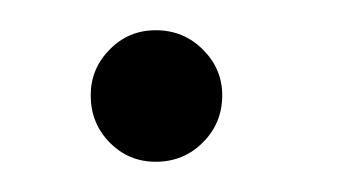

<svg xmlns="http://www.w3.org/2000/svg" viewBox="-20 -94 227 127"><path d="M83 13Q65 13 52.5 0.2Q40 -12.5 40 -31Q40 -48.5 52.5 -61.2Q65 -74 83 -74Q101.5 -74 114.2 -61.2Q127 -48.5 127 -31Q127 -12.5 114.2 0.2Q101.5 13 83 13Z"/></svg>

Font: Urbanist
Style: Regular
Weight: 400
Designer: Corey Hu
Foundry: Corey Hu
Version: Version 1.330; ttfautohint (v1.8.4.7-5d5b)